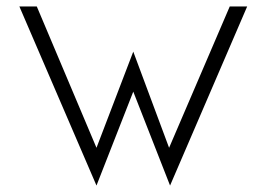

<svg xmlns="http://www.w3.org/2000/svg" viewBox="-20 -590 828 595"><path d="M40 -570 279 -15 393 -306 507 -15 746 -570H692L504 -132L393 -430L279 -132L94 -570Z"/></svg>

Font: Charger Sport
Style: ExLit
Weight: 200
Designer: Jasper
Foundry: Cannot Into Space Fonts
Version: Version 1.1